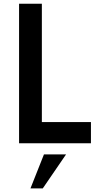

<svg xmlns="http://www.w3.org/2000/svg" viewBox="-20 -770 515 1032"><path d="M205 -113.8H468.8V0H82.5V-750H205ZM143.8 242.5 216.2 60H335L210 242.5Z"/></svg>

Font: Now Alt Medium
Style: Regular
Weight: 500
Designer: Alfredo Marco Pradil
Foundry: Alfredo Marco Pradil
Version: Version 1.002;PS 001.002;hotconv 1.0.88;makeotf.lib2.5.64775